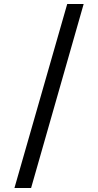

<svg xmlns="http://www.w3.org/2000/svg" viewBox="-20 -812 489 957"><path d="M315 -792H397L135 125H52Z"/></svg>

Font: hexugurmukhi05
Style: Book
Weight: 400
Designer: Jelle Bosma - Monotype Design Team
Foundry: Monotype Imaging Inc.
Version: Version 2.003